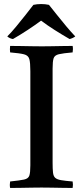

<svg xmlns="http://www.w3.org/2000/svg" viewBox="-20 -928 410 949"><path d="M240 -589V-124Q240 -93 242 -75Q244 -57 253 -49Q262 -41 282 -37.5Q302 -34 339 -31Q342 -15 339 1Q319 1 290 0.5Q261 0 232.5 -0.5Q204 -1 185 -1Q166 -1 137.5 -0.5Q109 0 80.5 0.5Q52 1 30 1Q27 -14 30 -31Q78 -36 99 -40.5Q120 -45 125 -60Q130 -75 130 -111V-576Q130 -618 125 -636Q120 -654 99 -659.5Q78 -665 30 -669Q28 -684 30 -701Q51 -701 80.5 -700.5Q110 -700 139 -699.5Q168 -699 187 -699Q206 -699 234 -699.5Q262 -700 291 -700.5Q320 -701 339 -701Q342 -686 339 -669Q292 -665 271 -660Q250 -655 245 -640Q240 -625 240 -589ZM183 -826Q152 -803 117 -780Q82 -757 44 -735Q27 -738 16 -748Q37 -769 60.5 -797.5Q84 -826 106.5 -854.5Q129 -883 145 -904Q153 -906 163.5 -907Q174 -908 184 -908Q193 -908 203.5 -907Q214 -906 222 -904Q239 -883 261.5 -854.5Q284 -826 308 -797.5Q332 -769 352 -748Q340 -739 324 -735Q286 -757 250.5 -779.5Q215 -802 183 -826Z"/></svg>

Font: Castoro
Style: Regular
Weight: 400
Designer: John Hudson
Foundry: Tiro Typeworks Ltd.
Version: Version 2.04